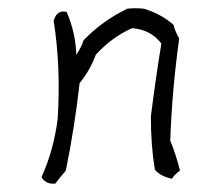

<svg xmlns="http://www.w3.org/2000/svg" viewBox="-20 -474 540 463"><path d="M287.1 -453.1Q306.6 -455.1 326.2 -453.1Q367.2 -441.4 398.4 -414.1Q402.3 -398.4 412.1 -380.9Q394.5 -253.9 390.6 -134.8Q404.3 -101.6 414.1 -62.5Q402.3 -54.7 394.5 -43Q367.2 -48.8 353.5 -64.5Q343.8 -123 343.8 -193.4Q355.5 -285.2 369.1 -369.1Q343.8 -402.3 298.8 -406.2Q250 -384.8 210.9 -341.8Q197.3 -304.7 171.9 -273.4Q160.2 -168 138.7 -62.5Q125 -46.9 113.3 -31.2Q89.8 -29.3 80.1 -46.9Q109.4 -111.3 119.1 -187.5Q127 -312.5 109.4 -423.8Q117.2 -451.2 140.6 -445.3Q162.1 -396.5 164.1 -341.8Q175.8 -359.4 181.6 -377Q226.6 -423.8 287.1 -453.1Z"/></svg>

Font: BoLeHuaiShuti
Style: Regular
Weight: 400
Designer: Aston.linsen@gmail.com
Foundry: BoLe
Version: Version 1.00 June 15, 2016, initial release